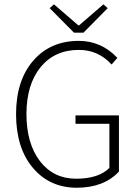

<svg xmlns="http://www.w3.org/2000/svg" viewBox="-20 -861 645 893"><path d="M324.2 -709 210.9 -823.2 231 -840.8 344.2 -743.2H348.1L460.9 -840.8L481 -823.2L368.2 -709ZM336.4 12.2Q210 11.7 132.3 -81.1Q54.7 -173.8 54.7 -330.1Q54.7 -486.3 134.8 -579.1Q214.8 -670.9 346.2 -670.9Q451.2 -670.9 525.9 -591.8L499 -561Q437 -628.9 347.2 -628.9Q234.4 -628.9 168.9 -548.8Q103.5 -468.8 103 -331.1Q103 -193.4 166 -111.3Q229 -29.8 334 -29.8Q439 -29.8 488.8 -80.1V-285.2H331.1V-324.2H533.2V-63Q462.9 12.2 336.4 12.2Z"/></svg>

Font: SourceSansPro-Light
Style: Regular
Weight: 300
Designer: Paul D. Hunt
Foundry: Adobe Systems Incorporated
Version: Version 2.020;PS 2.0;hotconv 1.0.86;makeotf.lib2.5.63406